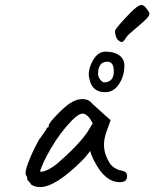

<svg xmlns="http://www.w3.org/2000/svg" viewBox="-20 -787 628 781"><path d="M91 -57Q91 -68 86 -74Q84 -76 84 -83Q84 -99 99.5 -137.5Q115 -176 140 -221Q146 -227 155.5 -242Q165 -257 168 -259Q168 -263 171 -266.5Q174 -270 178 -270V-276Q178 -285 211 -319.5Q244 -354 265 -367Q290 -384 316 -384Q334 -384 347 -374Q352 -368 393 -331L430 -298L412 -248Q403 -221 403 -199Q403 -161 425 -126Q430 -115 445 -105Q460 -95 475 -93Q497 -89 497 -71Q497 -51 479 -47Q475 -46 467 -46Q408 -46 365 -129Q361 -135 354.5 -151Q348 -167 347 -173Q341 -165 332 -154Q323 -143 315 -135Q206 -26 143 -26Q123 -26 107 -36Q104 -42 97.5 -48.5Q91 -55 91 -57ZM211 -120Q297 -194 335 -249L357 -285Q347 -306 336 -315.5Q325 -325 316 -325Q295 -325 250 -272.5Q205 -220 168 -149Q159 -132 152 -114.5Q145 -97 143 -92Q143 -87 153.5 -89Q164 -91 179.5 -99Q195 -107 211 -120ZM341 -482Q341 -514 360.5 -545.5Q380 -577 410 -577Q444 -577 465 -562Q486 -547 486 -519Q486 -479 464.5 -445.5Q443 -412 408 -412Q348 -412 341 -482ZM443 -496Q443 -536 417 -536Q379 -536 379 -486Q379 -475 387.5 -463.5Q396 -452 404 -452Q422 -452 432.5 -463Q443 -474 443 -496ZM448 -662Q450 -671 491 -715Q532 -759 546 -764Q551 -767 555 -767Q569 -767 587 -736Q591 -727 577.5 -712.5Q564 -698 536 -675Q502 -647 494 -636Q489 -627 484 -621.5Q479 -616 475 -616Q471 -616 461 -623Q454 -629 450.5 -642.5Q447 -656 448 -662Z"/></svg>

Font: Caveat
Style: Regular
Weight: 400
Designer: Pablo Impallari
Foundry: Pablo Impallari
Version: Version 1.500; ttfautohint (v1.6)